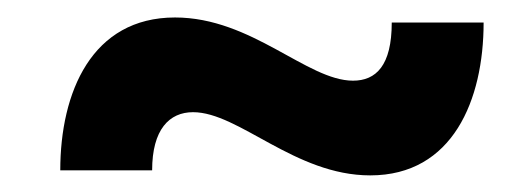

<svg xmlns="http://www.w3.org/2000/svg" viewBox="-20 -437 607 223"><path d="M50 -239.2H156.7C156.7 -286.7 176.7 -306.7 204.2 -306.7C257.5 -306.7 322.5 -233.3 410 -233.3C505.8 -233.3 541.7 -320.8 541.7 -410.8H435C435 -360.8 416.7 -343.3 390 -343.3C336.7 -343.3 272.5 -416.7 183.3 -416.7C86.7 -416.7 50 -330 50 -239.2Z"/></svg>

Font: Familjen Grotesk GF
Style: Bold
Weight: 700
Designer: Anders Wikstroem, Jonas Baeckman, Matilda Gysing, Kristian Moeller
Foundry: Familjen STHLM AB
Version: Version 2.000; Beta; Release 4; Build 6